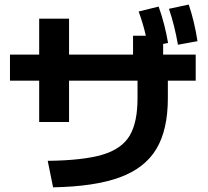

<svg xmlns="http://www.w3.org/2000/svg" viewBox="-20 -802 904 835"><path d="M578.1 -375V-451.2H280.3V-271.5H150.4V-451.2H23.4V-564.5H150.4V-720.7H280.3V-564.5H558.6V-646.5H614.3Q602.5 -698.7 583 -752L669.9 -773.4Q696.8 -698.2 710.9 -615.2L689.5 -610.8V-564.5H831.1V-451.2H710V-375Q710 -237.3 659.9 -154.1Q609.9 -70.8 501.2 -30.8Q392.6 9.3 210.9 12.7L187.5 -102.5Q342.8 -104.5 426 -129.4Q509.3 -154.3 543.7 -211.7Q578.1 -269 578.1 -375ZM714.8 -763.7 800.8 -782.2Q825.7 -708.5 838.9 -623L753.9 -607.4Q739.3 -691.4 714.8 -763.7Z"/></svg>

Font: Pretendard GOV
Style: Bold
Weight: 700
Designer: Base glyphs from Inter by Rasmus Andersson; Hangeul glyphs from Noto Sans CJK(Source Han Sans) by Jang Soo-young and Kan
Foundry: Kil Hyung-jin
Version: Version 1.309